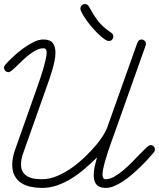

<svg xmlns="http://www.w3.org/2000/svg" viewBox="-20 -921 787 950"><path d="M680.2 -725.6Q688.5 -725.6 695.3 -719.5Q702.1 -713.4 702.1 -704.6Q702.1 -699.7 700.7 -696.3L551.8 -276.4Q547.9 -265.1 541.5 -248Q535.2 -231 528.1 -210.7Q521 -190.4 513.7 -168.2Q506.3 -146 500.5 -125.5Q494.6 -105 491 -87.2Q487.3 -69.3 487.3 -57.1Q487.3 -48.8 490.5 -41.5Q493.7 -34.2 503.4 -34.2Q522.5 -34.2 544.7 -46.6Q566.9 -59.1 589.4 -77.9Q611.8 -96.7 633.3 -118.7Q654.8 -140.6 672.9 -159.4Q690.9 -178.2 704.3 -190.7Q717.8 -203.1 724.1 -203.1Q733.9 -203.1 740.2 -196.8Q746.6 -190.4 746.6 -180.7Q746.6 -173.3 740.7 -166.5Q729 -152.8 712.4 -134.5Q695.8 -116.2 676 -96.9Q656.2 -77.6 634.3 -58.6Q612.3 -39.6 589.8 -24.7Q567.4 -9.8 545.4 -0.5Q523.4 8.8 503.4 8.8Q472.2 8.8 458 -7.1Q443.8 -22.9 443.8 -53.7Q443.8 -77.1 448.7 -98.4Q453.6 -119.6 460 -142.1Q433.1 -115.2 402.1 -88.4Q371.1 -61.5 336.9 -39.8Q302.7 -18.1 265.1 -4.6Q227.5 8.8 187.5 8.8Q158.7 8.8 132.1 3.2Q105.5 -2.4 85.2 -15.6Q64.9 -28.8 52.7 -51Q40.5 -73.2 40.5 -106.9Q40.5 -124 44.4 -143.3Q48.3 -162.6 54.2 -178.7L170.9 -508.8Q174.8 -520 181.6 -540.8Q188.5 -561.5 195.1 -584.2Q201.7 -606.9 206.3 -627.7Q210.9 -648.4 210.9 -660.2Q210.9 -668.5 207.8 -675.3Q204.6 -682.1 194.8 -682.1Q177.7 -682.1 160.2 -673.3Q142.6 -664.6 125.5 -651.4Q108.4 -638.2 92.5 -623Q76.7 -607.9 63.2 -594.7Q49.8 -581.5 39.1 -572.8Q28.3 -564 22 -564Q12.7 -564 6.3 -570.3Q0 -576.7 0 -585.9Q0 -593.8 6.3 -601.1Q20.5 -617.2 43 -638.4Q65.4 -659.7 91.6 -679.2Q117.7 -698.7 144.5 -712.2Q171.4 -725.6 194.8 -725.6Q228 -725.6 241.2 -708.3Q254.4 -690.9 254.4 -659.7Q254.4 -642.6 250 -620.6Q245.6 -598.6 239 -575.9Q232.4 -553.2 225.1 -531.7Q217.8 -510.3 211.9 -494.1L95.2 -164.6Q89.8 -150.4 86.9 -136.2Q84 -122.1 84 -106.9Q84 -84 93.3 -69.8Q102.5 -55.7 117.2 -47.6Q131.8 -39.6 150.4 -36.9Q168.9 -34.2 187.5 -34.2Q225.6 -34.2 264.2 -50.8Q302.7 -67.4 338.1 -92.8Q373.5 -118.2 404.3 -148.4Q435.1 -178.7 458 -206.1Q473.1 -224.6 487.8 -246.6Q502.4 -268.6 510.7 -291L660.2 -710.9Q662.6 -717.3 668 -721.4Q673.3 -725.6 680.2 -725.6ZM540.5 -741.2Q540.5 -731.4 534.7 -724.9Q528.8 -718.3 519 -718.3Q509.8 -718.3 495.8 -728Q481.9 -737.8 466.3 -752.9Q450.7 -768.1 434.8 -786.6Q418.9 -805.2 406.5 -823Q394 -840.8 386 -855.7Q377.9 -870.6 377.9 -878.4Q377.9 -887.7 384.3 -894.3Q390.6 -900.9 399.9 -900.9Q413.1 -900.9 419.4 -889.6Q432.1 -866.7 443.1 -848.9Q454.1 -831.1 466.3 -815.7Q478.5 -800.3 493.9 -786.6Q509.3 -772.9 531.2 -758.3Q540.5 -752 540.5 -741.2Z"/></svg>

Font: Helvetia Verbundene
Style: Regular
Weight: 400
Designer: Peter Wiegel, original typeface by Carl Albert Fahrenwaldt 1901
Foundry: Peter Wiegel
Version: Version 2.000